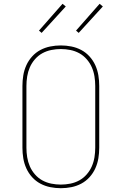

<svg xmlns="http://www.w3.org/2000/svg" viewBox="-20 -982 640 1010"><path d="M300 8Q272 8 244.5 2.5Q217 -3 192.5 -16Q168 -29 149 -50Q130 -71 118.5 -96.5Q107 -122 102.5 -149.5Q98 -177 98 -205V-530Q98 -558 102.5 -585.5Q107 -613 118.5 -638.5Q130 -664 149 -685Q168 -706 192.5 -719Q217 -732 244.5 -737.5Q272 -743 300 -743Q328 -743 355.5 -737.5Q383 -732 407.5 -719Q432 -706 451 -685Q470 -664 481.5 -638.5Q493 -613 497.5 -585.5Q502 -558 502 -530V-205Q502 -177 497.5 -149.5Q493 -122 481.5 -96.5Q470 -71 451 -50Q432 -29 407.5 -16Q383 -3 355.5 2.5Q328 8 300 8ZM300 -11Q325 -11 350 -16Q375 -21 397 -33Q419 -45 436 -64.5Q453 -84 463 -107Q473 -130 477 -155Q481 -180 481 -205V-530Q481 -555 477 -580Q473 -605 463 -628Q453 -651 436 -670.5Q419 -690 397 -702Q375 -714 350 -719Q325 -724 300 -724Q275 -724 250 -719Q225 -714 203 -702Q181 -690 164 -670.5Q147 -651 137 -628Q127 -605 123 -580Q119 -555 119 -530V-205Q119 -180 123 -155Q127 -130 137 -107Q147 -84 164 -64.5Q181 -45 203 -33Q225 -21 250 -16Q275 -11 300 -11ZM394 -809 380 -821 504 -962 521 -948ZM199 -809 185 -821 309 -962 326 -948Z"/></svg>

Font: Iosevka Etoile Thin
Style: Regular
Weight: 100
Designer: Belleve Invis
Foundry: Belleve Invis
Version: Version 22.1.2; ttfautohint (v1.8.4)